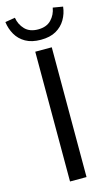

<svg xmlns="http://www.w3.org/2000/svg" viewBox="-142 -890 549 938"><g transform="rotate(-15 132.0 -421.0)"><path d="M89.7 0V-656.3H173.2V0ZM132.2 -705.4Q86.2 -705.4 55.3 -722.9Q24.4 -740.4 7.5 -769.9Q-9.4 -799.3 -13.8 -834L36.5 -842.4Q42.2 -807.1 65.9 -782.5Q89.6 -757.9 132.2 -757.9Q174.8 -757.9 198.5 -782.5Q222.2 -807.1 227.9 -842.4L278.2 -834Q274.4 -799.3 257.2 -769.9Q240 -740.4 209.4 -722.9Q178.8 -705.4 132.2 -705.4Z"/></g></svg>

Font: Source Sans 3 Variable
Style: Regular
Weight: 200
Designer: Paul D. Hunt
Foundry: Adobe Systems Incorporated
Version: Version 3.026